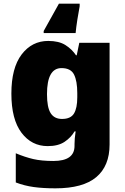

<svg xmlns="http://www.w3.org/2000/svg" viewBox="-20 -879 683 1046"><path d="M243 -656Q301 -656 336.5 -633.5Q372 -611 394 -578H398L412 -646H577V-92Q577 25 504.5 86Q432 147 282 147Q215 147 164 140Q113 133 66 115V-44Q116 -23 161 -12.5Q206 -2 271 -2Q386 -2 386 -84V-94Q386 -123 392 -163H386Q367 -130 332 -106.5Q297 -83 240 -83Q152 -83 97 -156Q42 -229 42 -369Q42 -509 98 -582.5Q154 -656 243 -656ZM315 -508Q236 -508 236 -366Q236 -294 256 -262.5Q276 -231 318 -231Q365 -231 383 -260.5Q401 -290 401 -349V-372Q401 -437 383.5 -472.5Q366 -508 315 -508ZM414 -845Q408 -814 401.5 -772.5Q395 -731 392 -699H218V-710Q239 -747 257.5 -781Q276 -815 301 -859H414Z"/></svg>

Font: Noto Sans Kannada UI Black
Style: Regular
Weight: 900
Designer: Jelle Bosma - Monotype Design Team
Foundry: Monotype Imaging Inc.
Version: Version 2.005; ttfautohint (v1.8.4.7-5d5b)